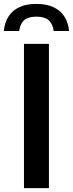

<svg xmlns="http://www.w3.org/2000/svg" viewBox="-56 -965 375 985"><path d="M67 0V-740H195V0ZM-36.5 -806Q-32 -850 -12 -881Q8 -912 43.8 -928.5Q79.5 -945 130.5 -945Q181.5 -945 217.5 -928.5Q253.5 -912 273.8 -881Q294 -850 298.5 -806H219.5Q214 -844 193.2 -861.8Q172.5 -879.5 130.5 -879.5Q89 -879.5 68.2 -861.8Q47.5 -844 42.5 -806Z"/></svg>

Font: Encode Sans SC SemiCondensed SemiBold
Style: Regular
Weight: 600
Width: 4
Designer: Multiple Designers
Foundry: Impallari Type
Version: Version 3.002